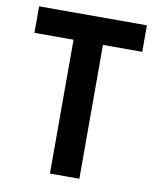

<svg xmlns="http://www.w3.org/2000/svg" viewBox="-81 -778 692 842"><g transform="rotate(10 265.0 -357.0)"><path d="M199 0V-596H25V-714H505V-596H330V0Z"/></g></svg>

Font: Noto Sans Mono Condensed
Style: Bold
Weight: 700
Width: 3
Designer: Monotype Design Team
Foundry: Monotype Imaging Inc.
Version: Version 2.014